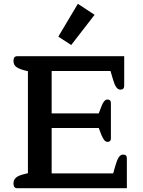

<svg xmlns="http://www.w3.org/2000/svg" viewBox="-20 -991 751 1011"><path d="M287 -798 390 -971 478 -913 355 -754ZM51 -25Q51 -44 64 -55.5Q77 -67 107 -74L127 -79V-616L107 -621Q77 -629 64 -640Q51 -651 51 -670Q51 -695 70 -695H634V-539Q634 -519 614 -519Q601 -519 591.5 -533Q582 -547 573 -579L562 -617H252V-394H500L515 -433Q528 -467 546 -467Q555 -467 559.5 -462Q564 -457 564 -449V-262Q564 -244 546 -244Q537 -244 530 -252Q523 -260 515 -278L500 -317H252V-78H576L587 -117Q596 -149 605.5 -163Q615 -177 628 -177Q639 -177 643.5 -172Q648 -167 648 -157V0H70Q51 0 51 -25Z"/></svg>

Font: Maitree Semibold
Style: Regular
Weight: 600
Designer: CadsonDemak Team
Foundry: CadsonDemak
Version: Version 1.000